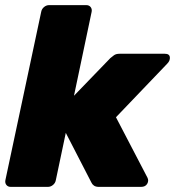

<svg xmlns="http://www.w3.org/2000/svg" viewBox="-26 -730 683 750"><path d="M16 0Q5 0 -1 -7.5Q-7 -15 -5 -26L135 -684Q137 -695 146 -702.5Q155 -710 166 -710H311Q322 -710 328 -702.5Q334 -695 332 -684L263 -356L405 -503Q411 -508 419 -514Q427 -520 441 -520H618Q636 -520 637.5 -506.5Q639 -493 627 -481L427 -272L550 -36Q556 -24 549 -12Q542 0 525 0H360Q348 0 341 -5Q334 -10 331 -17L231 -211L192 -26Q190 -15 181 -7.5Q172 0 161 0Z"/></svg>

Font: Rubik ExtraBold
Style: Italic
Weight: 800
Italic angle: -12°
Designer: Hubert and Fischer
Foundry: Hubert and Fischer
Version: Version 2.300;gftools[0.9.30]